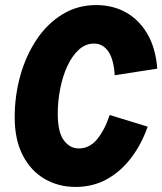

<svg xmlns="http://www.w3.org/2000/svg" viewBox="-20 -729 641 758"><path d="M278 9Q211 9 156.5 -22.5Q102 -54 70 -115.5Q38 -177 38 -266Q38 -352 60.5 -431.5Q83 -511 125 -573.5Q167 -636 226.5 -672.5Q286 -709 360 -709Q424 -709 475.5 -681Q527 -653 560.5 -597.5Q594 -542 601 -458L433 -432Q429 -495 407.5 -526Q386 -557 351 -557Q318 -557 291.5 -533Q265 -509 246.5 -469.5Q228 -430 218 -380.5Q208 -331 208 -280Q208 -207 232 -175Q256 -143 291 -143Q334 -143 364 -180Q394 -217 413 -275L563 -229Q539 -160 498 -106Q457 -52 402 -21.5Q347 9 278 9Z"/></svg>

Font: Red Hat Mono
Style: Bold Italic
Weight: 700
Italic angle: -12°
Monospace: yes
Designer: Pentagram, MCKL
Foundry: Pentagram, MCKL
Version: Version 1.023; ttfautohint (v1.8.3)